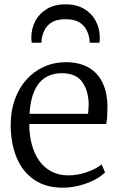

<svg xmlns="http://www.w3.org/2000/svg" viewBox="-20 -858 549 889"><path d="M270.5 11Q191.5 11 137.8 -26Q84 -63 56.8 -128.8Q29.5 -194.5 29.5 -280Q29.5 -344.5 48.8 -397.8Q68 -451 102.5 -489.5Q137 -528 183.8 -549Q230.5 -570 285.5 -570Q374 -570 424 -519.5Q474 -469 477.5 -372Q477.5 -343.5 476.5 -322Q475.5 -300.5 471.5 -284H115.5Q115.5 -233.5 127 -190Q138.5 -146.5 161.2 -114.2Q184 -82 218 -64Q252 -46 296.5 -46Q339.5 -46 383.5 -61.5Q427.5 -77 450.5 -97L466.5 -60Q447.5 -40.5 416.2 -24.5Q385 -8.5 347 1.2Q309 11 270.5 11ZM116.5 -331H387.5Q388.5 -338 389.2 -347.2Q390 -356.5 390.2 -364.5Q390.5 -372.5 390.5 -375Q390 -436.5 361.2 -477.8Q332.5 -519 265.5 -519Q235.5 -519 209.8 -509Q184 -499 164.2 -477Q144.5 -455 132.2 -419Q120 -383 116.5 -331ZM283.5 -838Q333.5 -838 369 -817.2Q404.5 -796.5 423.2 -761.2Q442 -726 442 -683Q442 -678 441.5 -672Q441 -666 440 -660H395Q395 -663 395 -667.5Q395 -672 394 -677Q391 -697.5 380.8 -718.8Q370.5 -740 347.5 -754.5Q324.5 -769 283.5 -769Q242.5 -769 219.5 -754.5Q196.5 -740 186.2 -718.8Q176 -697.5 173 -677Q172.5 -672 172.2 -667.5Q172 -663 172 -660H127Q126 -666 125.5 -672Q125 -678 125 -683Q125 -726 143.8 -761.2Q162.5 -796.5 198 -817.2Q233.5 -838 283.5 -838Z"/></svg>

Font: Merriweather 7pt Light
Style: Regular
Weight: 300
Designer: Eben Sorkin
Foundry: Eben Sorkin
Version: Version 2.200;gftools[0.9.31]